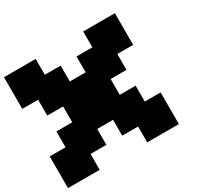

<svg xmlns="http://www.w3.org/2000/svg" viewBox="-179 -1219 1358 1312"><g transform="rotate(-30 500.0 -562.5)"><path d="M0 -875V-1000H125H250V-937.5V-875H312.5H375V-812.5V-750H437.5H500V-812.5V-875H562.5H625V-937.5V-1000H750H875V-875V-750H812.5H750V-687.5V-625H687.5H625V-562.5V-500H687.5H750V-437.5V-375H812.5H875V-250V-125H750H625V-187.5V-250H562.5H500V-312.5V-375H437.5H375V-312.5V-250H312.5H250V-187.5V-125H125H0V-250V-375H62.5H125V-437.5V-500H187.5H250V-562.5V-625H187.5H125V-687.5V-750H62.5H0Z"/></g></svg>

Font: Press Start 2P
Style: Regular
Weight: 500
Monospace: yes
Version: Version 2.14